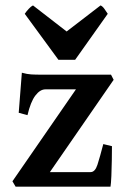

<svg xmlns="http://www.w3.org/2000/svg" viewBox="-20 -696 469 716"><path d="M397.5 -150.9Q397.5 -131.8 397 -100.1Q396.5 -68.4 395.3 -39.6Q394 -10.7 392.1 0H38.1L26.4 -20L263.2 -362.8H149.4Q129.4 -362.8 111.8 -339.6Q94.2 -316.4 82.5 -266.6L49.8 -275.4L61.5 -424.8Q81.1 -419.4 96.2 -418.5Q111.3 -417.5 140.1 -417.5H394L403.8 -398.4L166 -54.2H317.9Q334.5 -54.2 343.5 -82Q352.5 -109.9 365.2 -158.7ZM260.3 -473.1H197.8L72.3 -644.5Q78.1 -653.3 86.9 -662.8Q95.7 -672.4 103 -675.8L228.5 -578.6L355 -675.8Q362.8 -672.4 369.4 -662.8Q376 -653.3 381.8 -644.5Z"/></svg>

Font: Dai Banna SIL SemiBold
Style: Regular
Weight: 600
Designer: Victor Gaultney
Foundry: SIL International
Version: Version 4.000